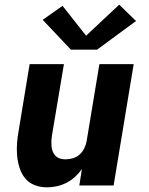

<svg xmlns="http://www.w3.org/2000/svg" viewBox="-20 -795 640 823"><path d="M181 8Q153 8 128.5 -1.5Q104 -11 88 -30.5Q72 -50 64 -75Q56 -100 53.5 -126.5Q51 -153 53 -180.5Q55 -208 60 -235L107 -520H254L203 -216Q201 -204 200.5 -192Q200 -180 201 -168Q202 -156 206 -145.5Q210 -135 218 -127Q226 -119 237 -115.5Q248 -112 260 -112Q276 -112 292 -116.5Q308 -121 320.5 -132Q333 -143 340.5 -158Q348 -173 351 -188L406 -520H553L467 0H320L331 -70Q318 -52 301 -36.5Q284 -21 264 -11Q244 -1 223 3.5Q202 8 181 8ZM284 -582 163 -710 248 -770 349 -642 491 -775 563 -705 396 -582Z"/></svg>

Font: Iosevka SS04 Heavy Extended
Style: Italic
Weight: 900
Width: 7
Italic angle: -9°
Monospace: yes
Designer: Belleve Invis
Foundry: Belleve Invis
Version: Version 19.0.0; ttfautohint (v1.8.4)